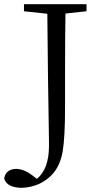

<svg xmlns="http://www.w3.org/2000/svg" viewBox="-61 -732 473 921"><path d="M354 -678V-712H54V-678L166 -666C168 -455 170 -272 173 -117C174 -71 174 -41 174 -28C173 44 154 95 116 126L91 107C66 88 41 79 17 78C-16 79 -36 94 -41 124C-33 153 -5 168 42 169C75 168 106 161 135 146C194 115 229 64 240 -8C247 -51 251 -120 251 -213V-382C251 -509 252 -604 253 -667Z"/></svg>

Font: Noto Serif Tangut
Style: Regular
Weight: 400
Designer: YANG Xicheng
Foundry: Liu Zhao Studio
Version: Version 2.169